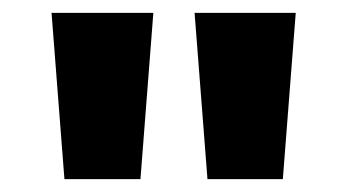

<svg xmlns="http://www.w3.org/2000/svg" viewBox="-20 -734 540 298"><path d="M218 -714 198 -456H80L60 -714ZM439 -714 419 -456H302L282 -714Z"/></svg>

Font: Noto Sans Canadian Aboriginal ExtraBold
Style: Regular
Weight: 800
Designer: Monotype Design Team, Typotheque's Kevin King
Foundry: Monotype Imaging Inc.
Version: Version 2.004; ttfautohint (v1.8.4.7-5d5b)